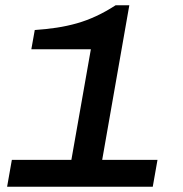

<svg xmlns="http://www.w3.org/2000/svg" viewBox="-20 -709 695 729"><path d="M7 0 25 -102H251L325 -522H99L112 -595Q156 -598 195.5 -604Q235 -610 272 -620.5Q309 -631 345.5 -648Q382 -665 419 -689H471L368 -102H578L560 0Z"/></svg>

Font: Archivo Expanded Medium
Style: Italic
Weight: 500
Width: 7
Italic angle: -10°
Designer: Hector Gatti
Foundry: Omnibus-Type
Version: Version 2.001